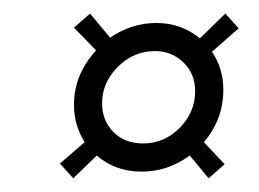

<svg xmlns="http://www.w3.org/2000/svg" viewBox="-20 -386 378 280"><path d="M128.9 -235.4Q128.9 -210 145.5 -193.4Q162.1 -176.8 188.5 -176.8Q219.7 -176.8 242.2 -199.7Q264.6 -222.7 264.6 -252.9Q264.6 -278.3 247.6 -294.9Q230.5 -311.5 206.1 -311.5Q174.8 -311.5 151.9 -288.6Q128.9 -265.6 128.9 -235.4ZM67.4 -147.5 103.5 -178.7Q87.9 -203.1 87.9 -233.4Q87.9 -277.3 120.1 -312.5L87.9 -345.7L111.3 -366.2L140.6 -331.1Q171.9 -352.5 208 -352.5Q244.1 -352.5 271.5 -330.1L308.6 -366.2L328.1 -344.7L289.1 -310.5Q305.7 -286.1 305.7 -254.9Q305.7 -211.9 277.3 -178.7L307.6 -146.5L284.2 -126L256.8 -159.2Q224.6 -135.7 186.5 -135.7Q148.4 -135.7 121.1 -159.2L86.9 -126Z"/></svg>

Font: Kleymisska
Style: Regular
Weight: 500
Italic angle: -8°
Designer: gluk
Foundry: gluk
Version: Version 0.298